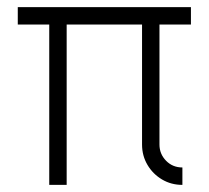

<svg xmlns="http://www.w3.org/2000/svg" viewBox="-20 -520 587 540"><path d="M118.5 0V-451H30V-500H517V-451H428.5V-113.5Q428.5 -87 447 -68Q465.5 -49 493 -49V0Q461.5 0 435.8 -15.2Q410 -30.5 394.8 -56.2Q379.5 -82 379.5 -113.5V-451H167.5V0Z"/></svg>

Font: Urbanist ExtraLight
Style: Regular
Weight: 200
Designer: Corey Hu
Foundry: Corey Hu
Version: Version 1.330; ttfautohint (v1.8.4.7-5d5b)